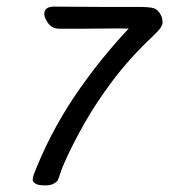

<svg xmlns="http://www.w3.org/2000/svg" viewBox="-20 -553 512 581"><path d="M120 -492Q114 -503 114 -511Q114 -533 144 -533Q174 -533 214.5 -532.5Q255 -532 298 -532Q337 -532 367.5 -532Q398 -532 405 -532Q416 -532 428 -531Q440 -530 446 -528Q459 -523 467 -507Q470 -502 471 -495.5Q472 -489 472 -485Q472 -478 468 -474Q464 -470 462 -469Q458 -467 448.5 -466Q439 -465 434 -465Q411 -465 398.5 -465.5Q386 -466 373.5 -466.5Q361 -467 338 -467Q313 -467 281 -466.5Q249 -466 217.5 -466Q186 -466 161 -466Q145 -466 135.5 -473Q126 -480 120 -492ZM117 8Q95 8 87 2.5Q79 -3 79 -9Q79 -16 82 -24.5Q85 -33 91 -47Q143 -174 224.5 -289Q306 -404 400 -498Q406 -504 414.5 -509Q423 -514 433 -514Q448 -514 459 -502.5Q470 -491 470 -482Q470 -475 466 -469Q461 -461 442 -443Q372 -377 321 -309Q270 -241 234.5 -178Q199 -115 176 -63Q169 -48 163 -30Q157 -12 154 -6Q151 -2 142 3Q133 8 117 8Z"/></svg>

Font: Lisu Bosa Light
Style: Italic
Weight: 300
Italic angle: -19°
Designer: David Morse, Annie Olsen, Victor Gaultney, Frank Grießhammer (Latin)
Foundry: SIL International
Version: Version 2.000